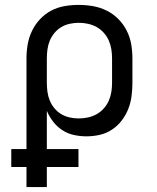

<svg xmlns="http://www.w3.org/2000/svg" viewBox="-20 -548 640 783"><path d="M88 215V133H26V60H88V-310Q88 -339 93 -367.5Q98 -396 110.5 -422Q123 -448 143 -469.5Q163 -491 188.5 -504.5Q214 -518 243 -523Q272 -528 301 -528Q330 -528 359 -523Q388 -518 414.5 -505Q441 -492 462 -471Q483 -450 496.5 -423.5Q510 -397 515 -368Q520 -339 520 -310V-210Q520 -183 516.5 -156Q513 -129 503 -103.5Q493 -78 476 -56Q459 -34 436 -19Q413 -4 386.5 2Q360 8 332 8Q307 8 281.5 2.5Q256 -3 234.5 -17Q213 -31 197 -51.5Q181 -72 171 -96V60H300V133H171V215ZM301 -65Q320 -65 338.5 -69Q357 -73 373.5 -82Q390 -91 403 -105.5Q416 -120 423.5 -137Q431 -154 434 -172.5Q437 -191 437 -210V-310Q437 -329 434 -347.5Q431 -366 423.5 -383Q416 -400 403 -414.5Q390 -429 373.5 -438Q357 -447 338.5 -451Q320 -455 301 -455Q283 -455 264.5 -451Q246 -447 230 -437.5Q214 -428 202 -413.5Q190 -399 183 -382Q176 -365 173.5 -346.5Q171 -328 171 -310V-210Q171 -192 173.5 -173.5Q176 -155 183 -138Q190 -121 202 -106.5Q214 -92 230 -82.5Q246 -73 264 -69Q282 -65 301 -65Z"/></svg>

Font: Iosevka Meiseki Sans
Style: Regular
Weight: 400
Monospace: yes
Designer: Belleve Invis
Foundry: Belleve Invis
Version: Version 11.2.6; ttfautohint (v1.8.4)